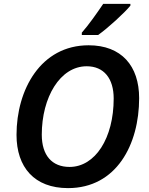

<svg xmlns="http://www.w3.org/2000/svg" viewBox="-20 -958 767 988"><path d="M401 -790V-778H485C536 -814 622 -893 651 -929V-938H511C480 -892 435 -828 401 -790ZM330 10C579 10 696 -214 696 -453C696 -619 605 -725 436 -725C189 -725 65 -496 65 -264C65 -97 157 10 330 10ZM338 -99C248 -99 195 -158 195 -265C195 -457 289 -617 426 -617C515 -617 565 -554 565 -451C565 -247 470 -99 338 -99Z"/></svg>

Font: Noto Sans SemiBold
Style: Italic
Weight: 600
Italic angle: -12°
Designer: Monotype Design Team
Foundry: Monotype Imaging Inc.
Version: Version 2.013